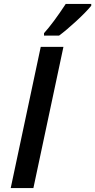

<svg xmlns="http://www.w3.org/2000/svg" viewBox="-20 -951 481 971"><path d="M34.2 0 186 -713.9H300.8L148.9 0ZM202.6 -783.2Q250 -835.9 312.5 -931.2H441.4V-921.9Q415 -889.6 364.3 -843Q313.5 -796.4 278.8 -771H202.6Z"/></svg>

Font: TypoPRO Open Sans
Style: Italic
Weight: 600
Italic angle: -12°
Foundry: Ascender Corporation
Version: Version 1.10